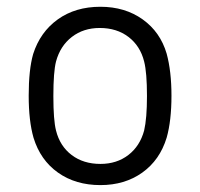

<svg xmlns="http://www.w3.org/2000/svg" viewBox="-20 -534 586 562"><path d="M273.9 7.8Q201.2 7.8 149.7 -28.8Q98.1 -65.4 78.1 -130.9Q64 -180.2 64 -253.9Q64 -330.1 77.1 -376Q97.7 -440.4 149.2 -477.3Q200.7 -514.2 273.9 -514.2Q345.7 -514.2 397.5 -477.3Q449.2 -440.4 467.8 -377Q481.9 -325.2 481.9 -253.9Q481.9 -180.7 467.8 -130.9Q447.8 -65.4 396.5 -28.8Q345.2 7.8 273.9 7.8ZM273.9 -54.2Q321.8 -54.2 355.7 -80.3Q389.6 -106.4 401.9 -151.9Q410.2 -187.5 410.2 -252.9Q410.2 -321.8 401.9 -354Q390.6 -399.4 356.2 -425.8Q321.8 -452.1 272 -452.1Q224.1 -452.1 190.2 -425.8Q156.2 -399.4 144 -354Q136.2 -323.7 136.2 -252.9Q136.2 -182.1 144 -151.9Q155.3 -106.4 189.7 -80.3Q224.1 -54.2 273.9 -54.2Z"/></svg>

Font: Barlow
Style: Regular
Weight: 400
Designer: Jeremy Tribby
Foundry: Jeremy Tribby
Version: Version 1.101